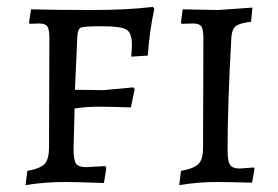

<svg xmlns="http://www.w3.org/2000/svg" viewBox="-20 -527 805 556"><path d="M281 3 288 -41 285 -46 229 -43C214.3 -43 204.7 -46.5 200 -53.5C195.3 -60.5 193 -74.3 193 -95L196 -213C219.3 -216.3 242 -218 264 -218C286 -218 317.7 -217.3 359 -216L370 -269L366 -274L280 -266L197 -267L204 -422C204.7 -435.3 207.7 -443.5 213 -446.5C218.3 -449.5 238.8 -451 274.5 -451C310.2 -451 333.7 -448 345 -442C356.3 -436 362 -421 362 -397C362 -390.3 361.3 -379 360 -363L408 -366C411.3 -414 417.7 -459.3 427 -502L423 -507C373 -501 313.5 -498 244.5 -498C175.5 -498 117.3 -498.7 70 -500L64 -462L66 -458L93 -459C105 -459 113 -456.2 117 -450.5C121 -444.8 123 -433.7 123 -417L122 -100C122 -77.3 117.8 -61.5 109.5 -52.5C101.2 -43.5 84.3 -36.7 59 -32L54 9C91.3 3 129.7 0 169 0C190.3 0 227.7 1 281 3ZM509 -500 504 -462 506 -458 539 -459C551 -459 559 -456.2 563 -450.5C567 -444.8 569 -433.7 569 -417L568 -99C568 -77 563.7 -61.5 555 -52.5C546.3 -43.5 529.3 -36.7 504 -32L499 9C536.3 3 572.7 0 608 0C627.3 0 661.3 0.7 710 2L717 -38L715 -42L674 -39C660 -39 650.7 -42.7 646 -50C641.3 -57.3 639 -71.7 639 -93C639 -180.3 642.7 -289.3 650 -420C651.3 -435.3 655.7 -445.8 663 -451.5C670.3 -457.2 685 -461.3 707 -464L711 -505L611 -498Z"/></svg>

Font: Alegreya SC
Style: Regular
Weight: 400
Designer: Juan Pablo del Peral
Foundry: Juan Pablo del Peral
Version: Version 1.003